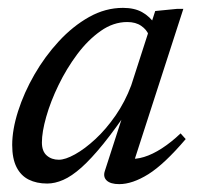

<svg xmlns="http://www.w3.org/2000/svg" viewBox="-20 -458 508 488"><path d="M246.5 -23.5 299.5 -187.5H312Q273.5 -130.5 242.8 -92.5Q212 -54.5 187 -32.2Q162 -10 140.8 -0.8Q119.5 8.5 100 8.5Q73 8.5 53 -1.5Q33 -11.5 22 -33.2Q11 -55 11 -89.5Q11 -128.5 26 -175.5Q41 -222.5 67.5 -268.5Q94 -314.5 129.5 -353Q165 -391.5 206.5 -414.8Q248 -438 292.5 -438Q321.5 -438 341 -427.2Q360.5 -416.5 376 -394.5L358 -369Q353 -382.5 339 -392.2Q325 -402 303.5 -402Q268 -402 235.8 -379.2Q203.5 -356.5 176.2 -320Q149 -283.5 128.8 -241.8Q108.5 -200 97.5 -161.2Q86.5 -122.5 86.5 -96Q86.5 -73.5 98.8 -62.8Q111 -52 129.5 -52Q146 -52 170.8 -65.8Q195.5 -79.5 222.5 -104.5Q249.5 -129.5 273.8 -164.5Q298 -199.5 313.5 -241L374.5 -430L430.5 -435.5H446L317 -36.5L308.5 -55Q324.5 -52.5 346 -59Q367.5 -65.5 391.5 -81Q415.5 -96.5 439 -119L452 -104.5Q397.5 -40.5 357 -15.2Q316.5 10 283 10Q261 10 251.2 0.8Q241.5 -8.5 246.5 -23.5Z"/></svg>

Font: Newsreader 24pt
Style: Italic
Weight: 400
Italic angle: -17°
Designer: Hugues Gentile
Foundry: Production Type
Version: Version 1.003